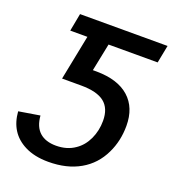

<svg xmlns="http://www.w3.org/2000/svg" viewBox="-129 -787 807 895"><g transform="rotate(20 274.0 -339.0)"><path d="M115.2 -688H549.3L532.2 -600.1H288.6L260.7 -462.9H280.3Q385.3 -461.9 440.9 -412.1Q496.6 -362.3 496.6 -272Q496.6 -197.3 466.3 -134.8Q433.1 -64.9 367.9 -27.6Q302.7 9.8 210.9 9.8Q141.6 9.8 93.3 -15.1Q6.8 -59.1 -1 -163.6L103.5 -180.7Q107.9 -126 137.5 -99.6Q167 -73.2 218.8 -73.2Q273.4 -73.2 312.5 -100.6Q347.2 -124 366.7 -166Q386.2 -208 386.2 -256.8Q386.2 -318.4 349.4 -347.7Q312.5 -377 233.9 -377H139.2L183.6 -600.1H98.6Z"/></g></svg>

Font: Arimo Medium
Style: Italic
Weight: 500
Italic angle: -12°
Designer: Steve Matteson
Foundry: Monotype Imaging Inc.
Version: Version 1.33